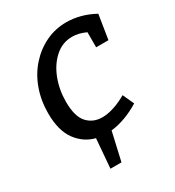

<svg xmlns="http://www.w3.org/2000/svg" viewBox="-171 -641 826 906"><g transform="rotate(-30 242.5 -188.5)"><path d="M415 -48Q376 -24 336.5 -9.5Q297 5 259 9L224 163H164L177 4Q117 -11 78.5 -63.5Q40 -116 40 -210Q40 -280 62 -340.5Q84 -401 124 -445.5Q164 -490 216 -515Q268 -540 329 -540Q365 -540 403.5 -530Q442 -520 480 -499L459 -367H392V-449Q354 -467 318 -467Q265 -467 224.5 -431Q184 -395 162 -337.5Q140 -280 140 -215Q140 -135 171.5 -100.5Q203 -66 253 -66Q282 -66 316.5 -77Q351 -88 387 -109Z"/></g></svg>

Font: Bitter Medium
Style: Italic
Weight: 500
Italic angle: -9°
Designer: Sol Matas, and Bitter project Authors
Foundry: Sol Matas
Version: Version 2.001